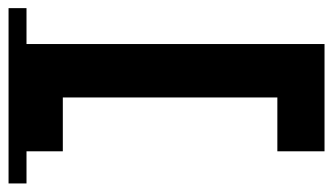

<svg xmlns="http://www.w3.org/2000/svg" viewBox="-198 -608 797 460"><g transform="rotate(90 201.0 -378.5)"><path d="M-9 0V-43H77V-757H334V-644H205V-130H334V-43H411V0Z"/></g></svg>

Font: Montserrat Subrayada
Style: Bold
Weight: 700
Version: Version 2.001